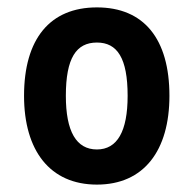

<svg xmlns="http://www.w3.org/2000/svg" viewBox="-20 -487 524 519"><path d="M242 12C369 12 438 -80 438 -228C438 -382 369 -467 242 -467C115 -467 45 -382 45 -228C45 -80 115 12 242 12ZM242 -83C186 -83 158 -132 158 -228C158 -330 186 -372 242 -372C297 -372 325 -330 325 -228C325 -132 297 -83 242 -83Z"/></svg>

Font: Noto Sans Thai UI Cond SemBd
Style: Regular
Weight: 600
Width: 3
Designer: Monotype Design Team
Foundry: Monotype Imaging Inc.
Version: Version 2.000